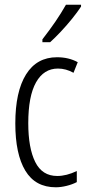

<svg xmlns="http://www.w3.org/2000/svg" viewBox="-20 -785 370 815"><path d="M217 10Q130 10 87.5 -60.5Q45 -131 45 -261Q45 -396 90.5 -469Q136 -542 222 -542Q272 -542 310 -521L292 -476Q260 -494 226 -494Q166 -494 133 -435.5Q100 -377 100 -262Q100 -157 129.5 -97.5Q159 -38 223 -38Q262 -38 306 -59V-12Q287 -2 262.5 4Q238 10 217 10ZM324 -757Q309 -734 286 -705.5Q263 -677 238 -650.5Q213 -624 193 -606H160V-618Q191 -658 215 -693Q239 -728 260 -765H324Z"/></svg>

Font: Noto Sans Sinhala ExtraCondensed Light
Style: Regular
Weight: 300
Width: 2
Designer: Jelle Bosma - Monotype Design Team
Foundry: Monotype Imaging Inc.
Version: Version 2.006; ttfautohint (v1.8.4.7-5d5b)